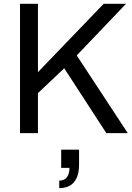

<svg xmlns="http://www.w3.org/2000/svg" viewBox="-20 -706 702 1018"><path d="M86.1 0V-686H181.2V-323.4L529.8 -686H648.3L386.9 -412.1L657.5 0H543.9L320.5 -344.1L181.2 -212.3V0ZM294.1 291.6V251.6Q322 251.6 335.2 233.1Q348.4 214.5 348.4 184.1H304.4V87.5H399.2V166.3Q399.2 210.8 385.8 238.6Q372.4 266.4 348.9 279Q325.4 291.6 294.1 291.6Z"/></svg>

Font: Archivo SemiBold
Style: Regular
Weight: 600
Designer: Hector Gatti
Foundry: Omnibus-Type
Version: Version 2.001